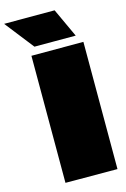

<svg xmlns="http://www.w3.org/2000/svg" viewBox="-227 -1057 737 1124"><g transform="rotate(-15 141.0 -495.5)"><path d="M339 1 24 0V-770H339ZM305 -817H55L-82 -992H224Z"/></g></svg>

Font: Gasoek One
Style: Regular
Weight: 400
Designer: Jiashuo Zhang
Foundry: JAMO
Version: Version 1.000; ttfautohint (v1.8.4.7-5d5b);gftools[0.9.29]